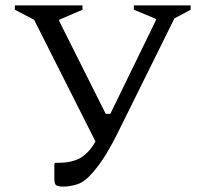

<svg xmlns="http://www.w3.org/2000/svg" viewBox="-20 -680 750 710"><path d="M324 -43Q293 -7 265.5 1.5Q238 10 215 10Q192 10 186.5 4Q181 -2 181 -19V-74L185 -78H195Q249 -78 280 -97.5Q311 -117 333 -157L106 -607L35 -644V-660H285V-644L199 -607V-602L371 -259H388L557 -606V-610L475 -644V-660H685V-644L625 -612L422 -202Q395 -147 372 -109.5Q349 -72 324 -43Z"/></svg>

Font: Spectral
Style: Regular
Weight: 400
Designer: Jean-Baptiste Levee
Foundry: Production Type
Version: Version 2.001